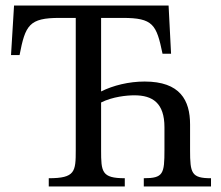

<svg xmlns="http://www.w3.org/2000/svg" viewBox="-20 -677 801 697"><path d="M433 0V-30C349 -30 347 -53 347 -132V-305C389 -326 440 -331 468 -331C534 -331 577 -303 577 -215V-133C577 -46 573 -30 502 -30V0H746V-30C675 -30 670 -48 670 -132V-225C670 -313 634 -381 505 -381C448 -381 391 -367 347 -345V-612H425C536 -612 548 -588 570 -482H601L592 -657H31L20 -477H51C72 -586 86 -612 196 -612H255V-132C255 -54 253 -30 157 -30V0Z"/></svg>

Font: STIX Two Text
Style: Regular
Weight: 400
Designer: Ross Mills, John Hudson & Paul Hanslow, Tiro Typeworks Ltd; with prior portions MicroPress Inc., and Coen Hoffman.
Foundry: Tiro Typeworks Ltd
Version: Version 2.13 b171